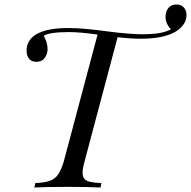

<svg xmlns="http://www.w3.org/2000/svg" viewBox="-20 -837 852 857"><path d="M812.5 -769Q812.5 -747.1 799.6 -728.5Q786.6 -710 765.6 -696.8Q712.4 -664.1 607.4 -664.1Q564 -664.1 504.9 -670.9L357.4 -116.2Q348.6 -84.5 348.6 -65.4Q348.6 -48.3 356.9 -38.8Q365.2 -29.3 383.1 -25.1Q400.9 -21 432.6 -20L428.7 0Q376 -2.9 279.3 -2.9Q181.6 -2.9 133.3 0L137.7 -20Q180.2 -21.5 203.4 -30.3Q226.6 -39.1 239.7 -58.6Q252.9 -78.1 264.6 -116.2L415.5 -682.6Q337.9 -693.8 286.6 -693.8Q199.7 -693.8 174.3 -676.8Q182.1 -666.5 187.3 -650.1Q192.4 -633.8 192.4 -619.1Q192.4 -596.2 179.7 -578.6Q167 -561 142.6 -561Q121.1 -561 109.9 -574.5Q98.6 -587.9 98.6 -610.8Q98.6 -663.1 151.4 -689Q198.2 -711.9 285.6 -711.9Q349.1 -711.9 452.1 -697.8Q556.6 -684.1 614.7 -684.1Q659.2 -684.1 689.2 -689Q719.2 -693.8 743.2 -706.1Q718.8 -731.4 718.8 -762.2Q718.8 -784.7 731.2 -800.8Q743.7 -816.9 767.6 -816.9Q789.6 -816.9 801 -803.2Q812.5 -789.6 812.5 -769Z"/></svg>

Font: TypoPRO Playfair Display SC
Style: Italic
Weight: 400
Italic angle: -14°
Designer: Claus Eggers Sørensen
Foundry: Claus Eggers Sørensen
Version: Version 1.004;PS 001.004;hotconv 1.0.70;makeotf.lib2.5.58329